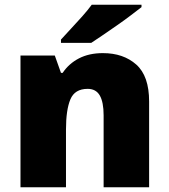

<svg xmlns="http://www.w3.org/2000/svg" viewBox="-20 -786 710 806"><path d="M412 -563Q498 -563 552 -515Q606 -467 606 -360V0H415V-302Q415 -357 399 -385Q383 -413 348 -413Q294 -413 275.5 -369Q257 -325 257 -242V0H66V-553H210L236 -480H243Q269 -519 311.5 -541Q354 -563 412 -563ZM574 -756Q556 -742 529 -721.5Q502 -701 471 -679.5Q440 -658 411.5 -638.5Q383 -619 363 -606H236V-620Q253 -639 277 -664.5Q301 -690 325 -717Q349 -744 365 -766H574Z"/></svg>

Font: Noto Sans Telugu Black
Style: Regular
Weight: 900
Designer: Jelle Bosma - Monotype Design Team
Foundry: Monotype Imaging Inc.
Version: Version 2.005; ttfautohint (v1.8.4.7-5d5b)